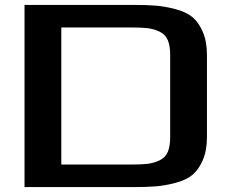

<svg xmlns="http://www.w3.org/2000/svg" viewBox="-20 -763 924 783"><path d="M824 -539V-204Q824 -149 807 -110Q790 -71 765 -50Q740 -29 696.5 -17.5Q653 -6 615.5 -3Q578 0 522 0H80V-743H522Q578 -743 615.5 -740Q653 -737 696.5 -725.5Q740 -714 765 -693Q790 -672 807 -633Q824 -594 824 -539ZM230 -92H515Q558 -92 582.5 -95Q607 -98 630.5 -109Q654 -120 664 -143Q674 -166 674 -204V-539Q674 -577 664 -600Q654 -623 630.5 -634Q607 -645 582.5 -648Q558 -651 515 -651H230Z"/></svg>

Font: Aneo
Style: Bold
Weight: 700
Designer: Anastasios Pappas
Foundry: Anastasios Pappas
Version: Version 1.000